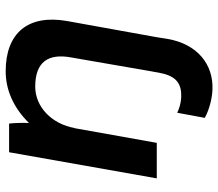

<svg xmlns="http://www.w3.org/2000/svg" viewBox="-66 -506 768 676"><g transform="rotate(-90 318.0 -168.0)"><path d="M28 0H153L205 -291V-288C219 -370 280 -428 351 -428C439 -428 468 -381 454 -303L405 -20L399 12C388 70 360 88 313 86C293 85 273 79 259 72L241 169C272 186 312 195 340 196C430 200 501 142 519 38L525 0L582 -316C606 -453 540 -532 405 -532C344 -532 280 -508 223 -450C224 -474 223 -501 221 -520H120Z"/></g></svg>

Font: Fixel Display SemiBold
Style: Italic
Weight: 600
Italic angle: -10°
Designer: AlfaBravo + MacPaw
Foundry: Kyrylo Tkachov, Marchela Mozhyna, Serhii Makarenko, Maria Weinstein, Zakhar Kryvoshyya
Version: Version 1.210;Glyphs 3.2 (3217)